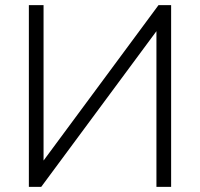

<svg xmlns="http://www.w3.org/2000/svg" viewBox="-20 -725 776 745"><path d="M92 0V-705H149V-102L595 -705H644V0H587V-604L140 0Z"/></svg>

Font: Nunito Sans Light
Style: Regular
Weight: 300
Designer: Vernon Adams
Foundry: Vernon Adams
Version: Version 3.101; ttfautohint (v1.8.4.7-5d5b);gftools[0.9.27]